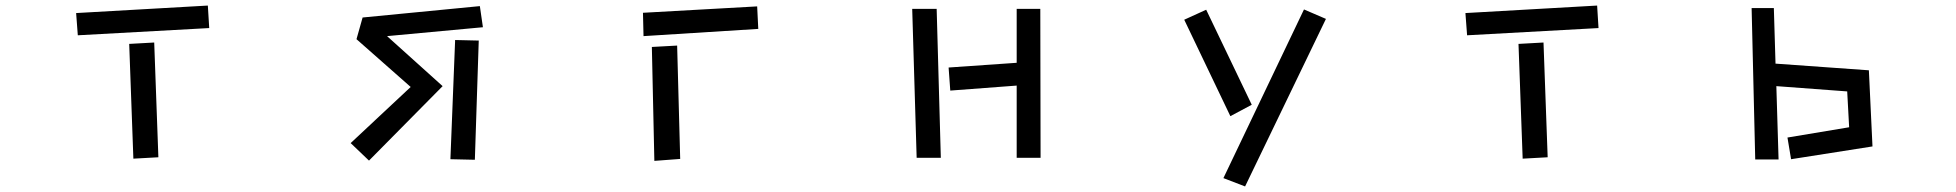

<svg xmlns="http://www.w3.org/2000/svg" viewBox="-20 -552 7040 691"><path d="M254 -505 728 -532 733 -451 260 -425ZM445 -394 535 -399 550 14 460 19Z M1458 -239 1263 -411 1285 -489 1707 -530 1718 -454 1373 -422 1573 -242 1308 26 1242 -37ZM1618 -408 1703 -406 1689 23 1601 21Z M2294 -506 2705 -529 2709 -448 2296 -422ZM2326 -383 2417 -388 2428 20 2335 27Z M3639 -244 3400 -226 3394 -309 3639 -326V-520H3724L3725 16H3639ZM3263 -520H3351L3366 16H3279Z M4673 -518 4752 -484 4461 119 4383 89ZM4242 -481 4321 -517 4485 -175 4408 -134Z M5254 -505 5728 -532 5733 -451 5260 -425ZM5445 -394 5535 -399 5550 14 5460 19Z M6413 -57 6635 -94 6628 -223 6373 -242 6381 22H6297L6284 -523H6364L6370 -323L6706 -299L6719 -25L6426 21Z"/></svg>

Font: Moralerspace Krypton JPDOC
Style: Regular
Weight: 400
Version: v0.0.6; ttfautohint (v1.8.4.7-5d5b-dirty) -l 6 -r 45 -G 200 